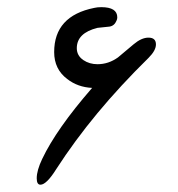

<svg xmlns="http://www.w3.org/2000/svg" viewBox="-20 -505 488 526"><path d="M134.3 -42Q107.4 1 90.8 1Q80.6 1 80.6 -16.6Q80.6 -38.1 95.7 -69.8Q115.2 -110.8 149.2 -159.2Q183.1 -207.5 232.4 -264.2Q192.9 -266.1 164.1 -288.6Q128.4 -315.4 128.4 -362.3Q128.4 -461.4 238.3 -483.4Q246.6 -485.4 257.3 -485.4Q301.3 -485.4 301.3 -457.5Q301.3 -452.6 299.3 -448.7Q293.5 -434.1 279.8 -432.1Q271.5 -431.2 263.4 -430.4Q255.4 -429.7 247.1 -428.7Q190.4 -414.6 190.4 -373Q190.4 -352.5 208.5 -340.3Q225.1 -329.1 247.1 -329.1Q277.3 -329.1 303.2 -347.7L346.2 -383.8Q367.7 -401.9 386.7 -401.9Q407.2 -401.9 407.2 -383.3Q407.2 -366.7 387.2 -346.7Q309.6 -270.5 246.8 -194.8Q184.1 -119.1 134.3 -42Z"/></svg>

Font: DimaRavanNevis
Style: regular
Weight: 400
Designer: R.Balvardi
Foundry: Dima Software Group
Version: Version 1.00;May 26, 2019;FontCreator 11.5.0.2427 64-bit